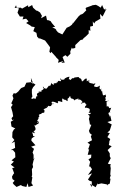

<svg xmlns="http://www.w3.org/2000/svg" viewBox="-20 -771 511 801"><path d="M236 -509 250 -510 241 -533 253 -541 261 -534 274 -547 273 -556 280 -573 282 -568 294 -571V-583L316 -604L325 -606L331 -615L327 -610L339 -620L350 -631V-646L357 -642L356 -660L368 -663L367 -682L373 -673L378 -681L399 -693L397 -713L408 -702L421 -728L419 -736L427 -729L424 -733L414 -732L406 -750L400 -739L390 -746L380 -751L365 -749L364 -748L339 -739L337 -735L340 -728L326 -714L310 -706L322 -714L308 -703C300 -693 293 -684 285 -674L283 -676H285L280 -668L271 -661L258 -655C251 -645 245 -634 238 -624L245 -625L222 -636L212 -648H216L198 -657L210 -659L197 -674L191 -683L177 -688V-683L172 -706L151 -695L155 -705L147 -719L136 -726L131 -727L118 -739L114 -750L98 -741L97 -749C89 -744 80 -740 72 -735L67 -739L41 -738L47 -749L50 -738L59 -736L53 -718L63 -702H78L74 -690L89 -693L99 -682L89 -675L106 -665L112 -660L125 -658L119 -641L132 -634L135 -618L142 -611L141 -610L146 -611L168 -602L186 -578L189 -573L186 -555L191 -549L194 -555L213 -534L214 -532L225 -521L222 -509L245 -517ZM437 -283C439 -292 428 -295 441 -288C427 -294 433 -306 441 -302C437 -307 437 -303 444 -322C430 -314 436 -332 434 -323C427 -336 434 -325 425 -327C426 -346 421 -342 429 -350C435 -356 434 -342 418 -352C428 -361 412 -361 422 -366C423 -372 418 -378 423 -377C409 -372 410 -368 406 -390C406 -391 400 -381 408 -388C399 -390 402 -401 405 -404C400 -389 397 -405 395 -401C395 -401 395 -407 397 -414C382 -405 385 -408 373 -410C371 -421 383 -418 375 -425C377 -429 373 -422 374 -420C360 -426 351 -420 348 -437C362 -429 353 -426 352 -438C337 -429 343 -429 342 -443C331 -444 334 -437 322 -431C320 -444 314 -445 318 -437C318 -437 319 -446 310 -445C312 -449 308 -451 295 -448C290 -451 280 -436 292 -444C283 -444 284 -449 274 -437C268 -445 264 -433 270 -451C254 -449 244 -440 249 -437C244 -443 238 -432 231 -445C228 -440 242 -433 230 -432C223 -437 222 -431 216 -423C214 -426 213 -440 214 -424C197 -424 206 -418 206 -416C189 -427 201 -412 196 -426C192 -418 188 -411 189 -411C183 -419 183 -408 172 -400C165 -407 159 -398 159 -410C166 -405 162 -402 156 -389C163 -397 163 -401 156 -395C150 -393 152 -389 154 -387C146 -392 131 -386 146 -384C135 -383 130 -381 138 -367C132 -378 130 -359 129 -363C131 -352 122 -366 115 -358L110 -361L115 -368L113 -383V-397L118 -407L128 -418L110 -430L109 -446L119 -421L109 -428L90 -426L82 -409L69 -404L65 -400L56 -389L46 -381L37 -382L32 -372L36 -361L33 -353L27 -340L33 -334L26 -324L32 -303L35 -286L28 -278L31 -270L39 -272L25 -263L28 -243L44 -235L38 -231L32 -220L31 -198L40 -187L28 -173L41 -180L43 -154L25 -145H34L43 -134L44 -115L28 -102L38 -97L25 -84L41 -72L31 -70L39 -48L36 -45L30 -34L32 -24L41 -17L33 -8L37 -2L49 9L67 1L73 5L90 9L95 -7L99 9L118 3L111 -7L115 -31L112 -34L114 -40V-45L113 -65L118 -74L116 -85L120 -102L125 -114L120 -106V-125L116 -135L122 -150L110 -159L128 -165L111 -184C110 -195 114 -195 126 -203C111 -203 124 -202 113 -219C127 -213 129 -222 124 -212C129 -221 114 -224 123 -225C131 -229 130 -237 120 -253C127 -240 128 -252 141 -255C128 -266 136 -266 142 -255C142 -272 133 -261 136 -269C147 -283 134 -274 145 -287C138 -291 144 -295 153 -296C155 -298 148 -295 156 -300C163 -301 167 -298 165 -313C171 -309 160 -315 161 -311C164 -321 177 -319 182 -325C176 -316 171 -331 178 -324C186 -336 178 -325 193 -329C193 -329 198 -343 204 -338C201 -334 196 -336 195 -345C200 -351 220 -340 220 -340C224 -345 225 -349 222 -342C220 -351 222 -351 240 -345C238 -360 240 -365 248 -354C250 -359 256 -351 262 -349C263 -365 261 -355 261 -358C273 -366 268 -370 273 -370C275 -352 286 -366 290 -351C291 -357 298 -355 308 -361C301 -351 308 -356 302 -356C311 -356 317 -358 325 -344C315 -340 328 -351 317 -337C337 -349 336 -340 337 -337C345 -334 334 -327 346 -340C333 -321 337 -335 334 -321C347 -325 354 -312 348 -320C352 -319 358 -316 352 -303C343 -300 360 -300 360 -300C353 -290 349 -298 347 -292C360 -290 349 -274 351 -274L353 -266L355 -252L361 -250L351 -225L355 -215L363 -209L359 -202L364 -186L345 -176L355 -169L350 -154L347 -147L352 -149L346 -125L361 -126L360 -113L349 -106L356 -96L351 -74L355 -78L364 -65L347 -41L364 -48L347 -22L353 -17L363 -14V10L355 -4L379 10L388 -8L387 -2L403 -6L425 -2L430 3L429 -1L438 -5L441 -25L438 -27L442 -40L440 -43L442 -69L440 -80L443 -85L430 -88C434 -96 438 -103 442 -111L438 -119V-131L429 -145L446 -161L434 -166L437 -181L433 -173L440 -191L428 -199L438 -216L428 -218L438 -227L446 -252L438 -256L428 -262L445 -267L440 -289Z"/></svg>

Font: Charger Distortion
Style: 1
Weight: 400
Designer: Jasper
Foundry: Cannot Into Space Fonts
Version: Version 0.98